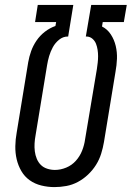

<svg xmlns="http://www.w3.org/2000/svg" viewBox="-20 -755 540 783"><path d="M202 8Q175 8 148.5 1.5Q122 -5 101 -20Q80 -35 67 -57.5Q54 -80 48 -105.5Q42 -131 42.5 -159Q43 -187 48 -214L95 -501Q99 -524 107 -546.5Q115 -569 129 -589.5Q143 -610 163 -625.5Q183 -641 206 -649L209 -665H123L134 -735H279L258 -606H256Q237 -606 221 -593Q205 -580 195.5 -562.5Q186 -545 180.5 -526.5Q175 -508 172 -489L125 -203Q122 -187 121 -170.5Q120 -154 122 -138Q124 -122 130 -107.5Q136 -93 146.5 -82.5Q157 -72 172.5 -67Q188 -62 204 -62Q227 -62 250 -71.5Q273 -81 289.5 -99.5Q306 -118 315 -141Q324 -164 327 -187L375 -473Q377 -486 378.5 -499.5Q380 -513 380 -526Q380 -539 378 -552Q376 -565 371.5 -576.5Q367 -588 357.5 -596.5Q348 -605 335 -606H330L352 -735H497L485 -665H399L396 -647Q418 -636 432 -614.5Q446 -593 452 -567.5Q458 -542 457 -515.5Q456 -489 451 -462L404 -176Q400 -152 392.5 -128Q385 -104 371.5 -82.5Q358 -61 339 -43Q320 -25 297.5 -13Q275 -1 250.5 3.5Q226 8 202 8Z"/></svg>

Font: Iosevka Slab Oblique
Style: Regular
Weight: 400
Italic angle: -9°
Monospace: yes
Designer: Belleve Invis
Foundry: Belleve Invis
Version: Version 11.1.1; ttfautohint (v1.8.3)